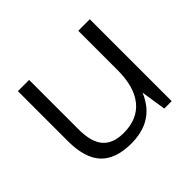

<svg xmlns="http://www.w3.org/2000/svg" viewBox="-128 -714 895 895"><g transform="rotate(-45 319.5 -266.5)"><path d="M152 -214Q152 -131 185.5 -92Q219 -53 289 -53Q380 -53 428 -111.5Q476 -170 476 -280V-540H552V0H503L484 -124Q471 -93 452 -68Q393 7 280 7Q177 7 127.5 -46Q78 -99 78 -211V-540H152Z"/></g></svg>

Font: Pathway Extreme 8pt Thin 12pt Light
Style: Regular
Weight: 300
Version: Version 1.001;gftools[0.9.26]